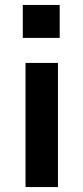

<svg xmlns="http://www.w3.org/2000/svg" viewBox="-20 -755 335 775"><path d="M72 -602V-735H221V-602ZM83 0V-501H214V0Z"/></svg>

Font: Nunito Sans 7pt SemiCondensed
Style: Bold
Weight: 700
Width: 4
Designer: Vernon Adams
Foundry: Vernon Adams
Version: Version 3.101;gftools[0.9.27]